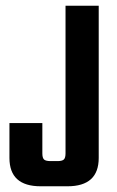

<svg xmlns="http://www.w3.org/2000/svg" viewBox="-20 -651 410 671"><path d="M13 -221H128V-115Q128 -99 134 -93.5Q140 -88 157 -88H181Q197 -88 203 -93.5Q209 -99 209 -115V-631H325V-99Q325 0 216 0H122Q13 0 13 -99Z"/></svg>

Font: Teko Medium
Style: Regular
Weight: 500
Designer: Manushi Parikh, Jonny Pinhorn
Foundry: Indian Type Foundry
Version: Version 1.106;PS 1.0;hotconv 1.0.78;makeotf.lib2.5.61930; tt